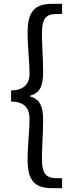

<svg xmlns="http://www.w3.org/2000/svg" viewBox="-20 -812 378 1002"><path d="M254 170H304V118H275C215 118 199 88 199 16C199 -52 205 -111 205 -187C205 -258 187 -295 138 -308V-313C187 -326 205 -362 205 -434C205 -511 199 -569 199 -637C199 -710 215 -739 275 -739H304V-792H254C166 -792 124 -758 124 -642C124 -561 134 -502 134 -426C134 -384 114 -341 38 -340V-282C114 -282 134 -239 134 -194C134 -119 124 -60 124 22C124 137 166 170 254 170Z"/></svg>

Font: Source Han Sans KR
Style: Regular
Weight: 400
Designer: Ryoko NISHIZUKA 西塚涼子 (kana, bopomofo & ideographs); Paul D. Hunt (Latin, Greek & Cyrillic); Sandoll Communications 산돌커뮤니
Foundry: Adobe
Version: Version 2.004;hotconv 1.0.118;makeotfexe 2.5.65603